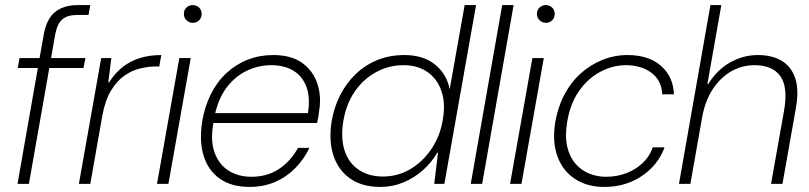

<svg xmlns="http://www.w3.org/2000/svg" viewBox="-20 -725 3190 757"><path d="M49 0 153 -592Q160 -629 176 -654Q192 -679 220 -692Q248 -705 288 -705H336L329 -666H285Q246 -666 226 -649Q206 -632 198 -591L94 0ZM50 -457 57 -496H317L309 -457Z M291 0 379 -496H419L407 -400H410Q434 -438 464.5 -461.5Q495 -485 533 -496.5Q571 -508 616 -508L608 -463H596Q565 -463 532 -455Q499 -447 469.5 -426Q440 -405 417.5 -367.5Q395 -330 384 -272L336 0Z M599 0 687 -496H732L644 0ZM740 -635Q726 -635 715.5 -645Q705 -655 705 -670Q705 -686 715.5 -695.5Q726 -705 740 -705Q754 -705 764.5 -695.5Q775 -686 775 -670Q775 -655 765 -645Q755 -635 740 -635Z M963 12Q894 12 848 -19.5Q802 -51 783.5 -109Q765 -167 777 -245Q787 -305 811.5 -354Q836 -403 873.5 -437.5Q911 -472 957.5 -490Q1004 -508 1057 -508Q1129 -508 1172 -476.5Q1215 -445 1231.5 -394.5Q1248 -344 1238 -286Q1237 -275 1235 -264Q1233 -253 1230 -240H809L816 -279H1194Q1204 -341 1188 -383Q1172 -425 1136.5 -446.5Q1101 -468 1049 -468Q1000 -468 954 -446.5Q908 -425 874 -380.5Q840 -336 826 -267L823 -249Q808 -174 825.5 -125Q843 -76 881.5 -52Q920 -28 971 -28Q1033 -28 1079.5 -58.5Q1126 -89 1155 -142H1200Q1179 -98 1145 -63Q1111 -28 1065.5 -8Q1020 12 963 12Z M1479 12Q1407 12 1360 -21.5Q1313 -55 1294.5 -112.5Q1276 -170 1287 -243Q1296 -300 1320.5 -348.5Q1345 -397 1382.5 -433Q1420 -469 1468.5 -488.5Q1517 -508 1574 -508Q1648 -508 1694.5 -471Q1741 -434 1753 -373L1812 -705H1857L1732 0H1692L1707 -123H1704Q1682 -85 1648 -54.5Q1614 -24 1571 -6Q1528 12 1479 12ZM1490 -29Q1548 -29 1597.5 -58Q1647 -87 1681.5 -138.5Q1716 -190 1726 -254Q1737 -318 1720.5 -366Q1704 -414 1665.5 -441Q1627 -468 1571 -468Q1513 -468 1462.5 -440.5Q1412 -413 1378 -363Q1344 -313 1333 -244Q1323 -179 1339 -130.5Q1355 -82 1394.5 -55.5Q1434 -29 1490 -29Z M1836 0 1960 -705H2005L1881 0Z M1991 0 2079 -496H2124L2036 0ZM2132 -635Q2118 -635 2107.5 -645Q2097 -655 2097 -670Q2097 -686 2107.5 -695.5Q2118 -705 2132 -705Q2146 -705 2156.5 -695.5Q2167 -686 2167 -670Q2167 -655 2157 -645Q2147 -635 2132 -635Z M2362 12Q2295 12 2247 -19.5Q2199 -51 2178 -108Q2157 -165 2169 -242Q2179 -302 2205 -351.5Q2231 -401 2269.5 -435.5Q2308 -470 2355.5 -489Q2403 -508 2454 -508Q2538 -508 2586.5 -465Q2635 -422 2637 -353H2591Q2589 -407 2549 -437.5Q2509 -468 2447 -468Q2397 -468 2348 -442.5Q2299 -417 2263.5 -367Q2228 -317 2216 -243Q2207 -187 2216.5 -146.5Q2226 -106 2249 -79.5Q2272 -53 2303.5 -40.5Q2335 -28 2369 -28Q2411 -28 2447.5 -41.5Q2484 -55 2512 -80.5Q2540 -106 2554 -144H2600Q2584 -99 2549.5 -63.5Q2515 -28 2467.5 -8Q2420 12 2362 12Z M2657 0 2781 -705H2824L2769 -393H2772Q2807 -450 2859 -479Q2911 -508 2968 -508Q3022 -508 3060 -486.5Q3098 -465 3114.5 -419Q3131 -373 3118 -299L3065 0H3020L3072 -293Q3087 -382 3056.5 -425Q3026 -468 2954 -468Q2906 -468 2863.5 -444Q2821 -420 2790.5 -374Q2760 -328 2748 -261L2702 0Z"/></svg>

Font: DM Sans 36pt ExtraLight
Style: Italic
Weight: 250
Italic angle: -10°
Designer: Colophon Foundry, Jonny Pinhorn
Foundry: Colophon Foundry
Version: Version 4.004;gftools[0.9.30]